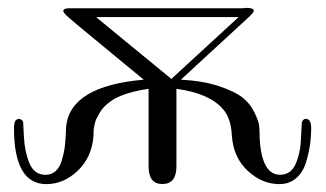

<svg xmlns="http://www.w3.org/2000/svg" viewBox="-20 -451 818 482"><path d="M15.1 -129.9Q15.1 -147 22 -150.9Q31.7 -155.8 38.1 -145Q38.1 -145 40 -107.9Q42 -69.8 54 -41Q65.9 -12.2 94.2 -12.2Q109.4 -12.2 119.6 -21.5Q129.9 -30.8 135 -47.9Q140.1 -64.9 142.1 -78.4Q144 -91.8 145 -110.8Q146 -129.9 146 -132.8Q155.8 -234.9 340.8 -251Q317.9 -270 264.9 -313.5Q211.9 -356.9 179 -384.5Q146 -412.1 144 -415Q129.9 -430.2 154.8 -430.2H586.9Q588.9 -430.2 593 -430.7Q597.2 -431.2 599.1 -431.2Q617.2 -431.2 617.2 -423.8Q617.2 -419.9 604.5 -408Q591.8 -396 497.1 -309.1Q458 -272.9 434.1 -251Q490.2 -248 530 -234.6Q569.8 -221.2 588.9 -206.1Q607.9 -190.9 618.4 -169.4Q628.9 -147.9 630.4 -136.5Q631.8 -125 631.8 -109.9Q631.8 -106 631.8 -105Q636.7 -12.2 683.1 -12.2Q710.9 -12.2 722.9 -41Q734.9 -69.8 735.8 -107.9L737.8 -145Q743.7 -156.2 753.9 -150.9Q760.7 -147 761.2 -130.9Q761.2 -107.9 758.1 -86.4Q754.9 -64.9 747.6 -41.5Q740.2 -18.1 723.1 -3.4Q706.1 11.2 681.2 11.2Q638.2 11.2 602.1 -22Q565.9 -55.2 562 -110.8Q560.1 -153.8 540 -176.8Q505.9 -216.8 422.9 -228V-33.2Q422.9 10.7 387.9 11Q353 11.2 353 -33.2V-228Q332 -225.1 314 -220.5Q295.9 -215.8 283 -210.4Q270 -205.1 259 -197.5Q248 -189.9 241.5 -182.9Q234.9 -175.8 230 -167.5Q225.1 -159.2 222.2 -153.1Q219.2 -147 217.5 -138.9Q215.8 -130.9 215.3 -127Q214.8 -123 214.8 -117.2V-110.8Q210.9 -56.6 175.5 -22.7Q140.1 11.2 96.2 11.2Q15.1 11.2 15.1 -129.9ZM222.2 -407.2 410.2 -252.9 579.1 -408.2H223.1Z"/></svg>

Font: CMU Serif Upright Italic
Style: UprightItalic
Weight: 500
Version: Version 0.7.0